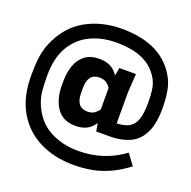

<svg xmlns="http://www.w3.org/2000/svg" viewBox="-168 -958 1327 1336"><g transform="rotate(20 495.5 -290.0)"><path d="M516 213Q374 213 263.5 158Q153 103 90 -5Q27 -113 27 -270Q27 -352 34.5 -407.5Q42 -463 64 -517Q126 -661 244 -727Q362 -793 511 -793Q818 -793 927 -579Q964 -508 964 -368Q964 -252 929 -183.5Q894 -115 831 -87.5Q768 -60 691 -60H586L575 -119Q531 -47 436 -47Q342 -47 296.5 -112.5Q251 -178 251 -278V-312Q251 -378 270.5 -430.5Q290 -483 331 -513Q372 -543 436 -543Q531 -543 575 -471L586 -530H709L700 -393V-162Q786 -163 821.5 -209.5Q857 -256 857 -368Q857 -429 851 -468.5Q845 -508 827 -542Q793 -601 742.5 -633.5Q692 -666 632 -678Q572 -690 508 -690Q403 -690 318 -650Q233 -610 182.5 -526Q132 -442 132 -310Q132 -240 137 -193.5Q142 -147 160 -103Q207 9 300 59.5Q393 110 513 110Q701 110 849 1L908 81Q837 135 769.5 164Q702 193 638.5 203Q575 213 516 213ZM479 -169Q513 -169 533.5 -184.5Q554 -200 563 -216V-374Q554 -390 533.5 -405.5Q513 -421 479 -421Q395 -421 395 -312V-278Q395 -169 479 -169Z"/></g></svg>

Font: Tanohe Sans
Style: Bold
Weight: 700
Designer: Village Type and Design LLC & Cristiano Sobral
Foundry: Cooper Hewitt Smithsonian Design Museum
Version: Version 1.00;September 29, 2021;FontCreator 13.0.0.2655 64-b